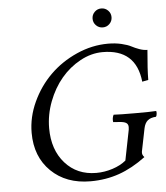

<svg xmlns="http://www.w3.org/2000/svg" viewBox="-57 -885 820 946"><g transform="rotate(-5 353.0 -412.0)"><path d="M497.1 -658.2Q533.2 -658.2 563.7 -650.9Q594.2 -643.6 611.1 -634.5Q627.9 -625.5 648.4 -618.2Q668.9 -610.8 688 -610.8Q679.2 -513.7 679.2 -462.9L648.9 -457Q631.8 -619.1 466.8 -619.1Q410.2 -619.1 356 -589.6Q301.8 -560.1 261.5 -512.2Q221.2 -464.4 196.5 -399.7Q171.9 -335 171.9 -268.1Q171.9 -161.6 230.7 -95.2Q289.6 -28.8 384.8 -28.8Q425.3 -28.8 465.3 -41.7Q505.4 -54.7 532.2 -77.1L562 -227.1Q563 -231 563 -240.2Q563 -254.4 552.7 -261Q542.5 -267.6 517.1 -269L488.8 -271Q485.8 -291 494.1 -307.1Q522.9 -305.2 601.1 -305.2Q679.2 -305.2 704.1 -307.1Q707 -304.2 705.8 -293.2Q704.6 -282.2 701.2 -278.8Q674.3 -277.3 659.9 -265.1Q645.5 -252.9 640.1 -227.1L617.2 -113.8Q614.7 -98.1 627 -85.9Q561 -36.6 494.9 -13.4Q428.7 9.8 353 9.8Q232.4 9.8 158.2 -62.5Q84 -134.8 84 -252.9Q84 -330.6 118.4 -405Q152.8 -479.5 209 -534.9Q265.1 -590.3 341.3 -624.3Q417.5 -658.2 497.1 -658.2ZM445.8 -753.9Q432.1 -767.6 432.1 -787.1Q432.1 -806.6 445.8 -820.3Q459.5 -834 479 -834Q498.5 -834 512.2 -820.3Q525.9 -806.6 525.9 -787.1Q525.9 -767.6 512.2 -753.9Q498.5 -740.2 479 -740.2Q459.5 -740.2 445.8 -753.9Z"/></g></svg>

Font: Common Serif
Style: Italic
Weight: 400
Italic angle: -12°
Designer: Philipp H. Poll, Khaled Hosny
Foundry: Stefan Peev, Context Ltd.
Version: Version 1.026